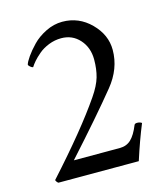

<svg xmlns="http://www.w3.org/2000/svg" viewBox="-99 -720 695 798"><g transform="rotate(-15 248.5 -321.0)"><path d="M43.9 -14.2Q201.7 -188.5 282.2 -306.2Q311 -348.1 320.6 -381.6Q330.1 -415 330.1 -456.1Q330.1 -507.8 299.1 -542.5Q268.1 -577.1 220.2 -577.1Q192.4 -577.1 166.5 -566.9Q140.6 -556.6 122.6 -541.3Q104.5 -525.9 94 -513.7Q83.5 -501.5 77.1 -491.2Q71.8 -491.2 64.9 -497.3Q58.1 -503.4 58.1 -506.8Q61 -518.1 75.4 -538.8Q89.8 -559.6 112.8 -583.5Q135.7 -607.4 170.7 -624.8Q205.6 -642.1 242.2 -642.1Q313 -642.1 364 -591.1Q415 -540 415 -475.1Q415 -394 357.9 -324.2Q277.8 -225.6 140.1 -73.2H337.9Q367.2 -73.2 386.5 -91.6Q405.8 -109.9 421.9 -149.9Q424.3 -155.8 434.1 -155.8Q446.3 -155.8 454.1 -149.9Q427.2 -85 399.9 0H54.2Q51.3 -1.5 47.6 -6.3Q43.9 -11.2 43.9 -14.2Z"/></g></svg>

Font: Crimson
Style: Roman
Weight: 400
Version: Version 0.8